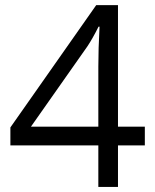

<svg xmlns="http://www.w3.org/2000/svg" viewBox="-20 -738 612 758"><path d="M551.8 -164.1H445.8V0H368.2V-164.1H21V-234.9L359.9 -717.8H445.8V-237.8H551.8ZM368.2 -237.8V-475.1Q368.2 -544.9 373 -632.8H369.1Q345.7 -585.9 325.2 -555.2L102.1 -237.8Z"/></svg>

Font: WebKoruri
Style: Regular
Weight: 400
Foundry: lindwurm / mohemohe
Version: Version 1.00